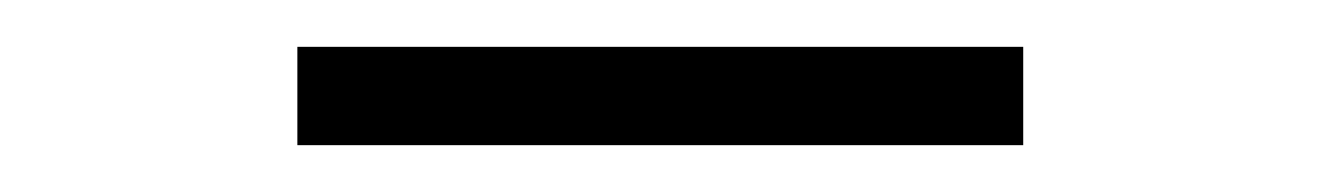

<svg xmlns="http://www.w3.org/2000/svg" viewBox="-20 -662 563 82"><path d="M417 -642V-600H107V-642Z"/></svg>

Font: Work Sans Light
Style: Regular
Weight: 300
Designer: Wei Huang
Foundry: Wei Huang
Version: Version 2.012; ttfautohint (v1.8.3)